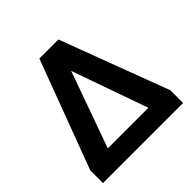

<svg xmlns="http://www.w3.org/2000/svg" viewBox="-178 -838 990 990"><g transform="rotate(-45 317.0 -343.0)"><path d="M386 -686 609 -93V0H25V-93L247 -686ZM318 -525 169 -109H465Z"/></g></svg>

Font: Chivo Black
Style: Regular
Weight: 900
Designer: Hector Gatti
Foundry: Omnibus-Type
Version: Version 1.007